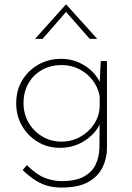

<svg xmlns="http://www.w3.org/2000/svg" viewBox="-20 -659 593 865"><path d="M257 186Q228 186 200 179.5Q172 173 143 155.5Q114 138 82 107L101 85Q147 130 185 143.5Q223 157 256 157Q321 157 358 136.5Q395 116 411 82Q427 48 428 6L429 -126L437 -117Q417 -62 365.5 -27.5Q314 7 250 7Q195 7 150.5 -19.5Q106 -46 79.5 -91.5Q53 -137 53 -193Q53 -253 80.5 -298Q108 -343 154 -368.5Q200 -394 256 -394Q313 -394 361.5 -363.5Q410 -333 432 -284L428 -267L434 -384H462V7Q462 53 442.5 94Q423 135 378.5 160.5Q334 186 257 186ZM86 -194Q86 -146 108.5 -107Q131 -68 170 -44.5Q209 -21 257 -21Q303 -21 341.5 -42.5Q380 -64 403.5 -99.5Q427 -135 429 -177V-227Q421 -267 396.5 -298.5Q372 -330 336 -348Q300 -366 257 -366Q209 -366 170 -344.5Q131 -323 108.5 -284Q86 -245 86 -194ZM384 -484 270 -614 287 -616 172 -484H138L277 -639H278L418 -484Z"/></svg>

Font: Josefin Sans Thin ExtraLight
Style: Regular
Weight: 250
Version: Version 2.001